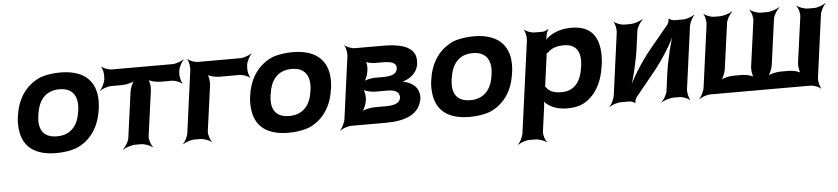

<svg xmlns="http://www.w3.org/2000/svg" viewBox="-45 -821 5747 1316"><g transform="rotate(-5 2828.5 -162.5)"><path d="M77 -269 75 -259C70 -220 72 -185 78 -152C96 -58 165 10 317 10C367 10 413 3 454 -11C547 -49 614 -134 631 -259L633 -269C638 -308 638 -343 632 -376C613 -470 543 -538 391 -538C341 -538 297 -531 256 -518C162 -479 94 -394 77 -269ZM492 -269 490 -259C479 -176 434 -104 332 -104C227 -104 204 -175 216 -259L218 -269C229 -351 273 -424 375 -424C477 -424 503 -352 492 -269Z M1204 -465 1205 -478C1208 -502 1228 -539 1242 -552L1240 -554C1225 -542 1186 -528 1162 -528H746C722 -528 687 -542 676 -554L674 -552C684 -539 692 -502 689 -478L688 -465C685 -441 666 -404 652 -391L653 -389C668 -401 707 -415 731 -415H804C834 -415 882 -426 896 -439L894 -441C879 -429 863 -389 860 -365L817 -50C814 -26 791 11 774 24L776 26C794 14 836 0 860 0H900C924 0 962 14 976 26L980 24C967 11 954 -26 957 -50L1000 -365C1003 -389 997 -429 986 -441L984 -439C994 -426 1040 -415 1070 -415H1147C1171 -415 1206 -401 1217 -389L1220 -391C1210 -404 1201 -441 1204 -465Z M1671 -464 1672 -478C1675 -502 1695 -539 1709 -552L1707 -554C1692 -542 1653 -528 1629 -528H1338C1314 -528 1279 -542 1268 -554L1266 -552C1276 -539 1284 -502 1281 -478L1223 -50C1220 -26 1201 11 1187 24L1188 26C1203 14 1242 0 1266 0H1307C1331 0 1369 14 1383 26L1386 24C1373 11 1361 -26 1364 -50L1407 -364C1410 -388 1404 -428 1393 -440L1391 -438C1401 -425 1446 -414 1476 -414H1614C1638 -414 1673 -400 1684 -388L1686 -390C1676 -403 1668 -440 1671 -464Z M1675 -269 1673 -259C1668 -220 1670 -185 1676 -152C1694 -58 1763 10 1915 10C1965 10 2011 3 2052 -11C2145 -49 2212 -134 2229 -259L2231 -269C2236 -308 2236 -343 2230 -376C2211 -470 2141 -538 1989 -538C1939 -538 1895 -531 1854 -518C1760 -479 1692 -394 1675 -269ZM2090 -269 2088 -259C2077 -176 2032 -104 1930 -104C1825 -104 1802 -175 1814 -259L1816 -269C1827 -351 1871 -424 1973 -424C2075 -424 2101 -352 2090 -269Z M2833 -381C2836 -406 2835 -427 2828 -446C2802 -506 2726 -528 2610 -528H2419C2395 -528 2360 -542 2349 -554L2347 -552C2357 -539 2365 -502 2362 -478L2304 -50C2301 -26 2282 11 2268 24L2269 26C2284 14 2323 0 2347 0H2581C2718 0 2820 -35 2836 -151C2838 -215 2799 -250 2747 -265C2736 -269 2718 -272 2708 -271L2710 -267C2720 -268 2737 -275 2751 -281C2792 -300 2826 -332 2833 -381ZM2697 -165C2692 -125 2651 -113 2596 -113H2517C2487 -113 2439 -102 2425 -89L2427 -87C2442 -99 2458 -139 2461 -163L2462 -169C2465 -193 2460 -233 2449 -245L2446 -243C2456 -230 2502 -219 2532 -219H2611C2667 -219 2695 -205 2697 -165ZM2691 -362C2686 -324 2645 -314 2591 -314H2537C2511 -314 2469 -305 2456 -294L2459 -291C2472 -302 2485 -337 2488 -358L2491 -376C2493 -394 2490 -426 2481 -436L2477 -433C2486 -423 2522 -415 2546 -415H2595C2655 -415 2697 -406 2691 -362Z M2921 -269 2919 -259C2914 -220 2916 -185 2922 -152C2940 -58 3009 10 3161 10C3211 10 3257 3 3298 -11C3391 -49 3458 -134 3475 -259L3477 -269C3482 -308 3482 -343 3476 -376C3457 -470 3387 -538 3235 -538C3185 -538 3141 -531 3100 -518C3006 -479 2938 -394 2921 -269ZM3336 -269 3334 -259C3323 -176 3278 -104 3176 -104C3071 -104 3048 -175 3060 -259L3062 -269C3073 -351 3117 -424 3219 -424C3321 -424 3347 -352 3336 -269Z M3734 -500 3735 -503C3735 -514 3743 -533 3751 -539L3747 -542C3740 -536 3721 -528 3709 -528H3654C3630 -528 3595 -542 3584 -554L3582 -552C3592 -539 3600 -502 3597 -478L3511 153C3508 177 3489 214 3475 227L3477 229C3492 217 3530 203 3554 203H3595C3619 203 3658 217 3672 229L3674 227C3661 214 3649 177 3652 153L3676 -24C3678 -37 3678 -54 3674 -62L3671 -60C3674 -52 3687 -38 3698 -30C3730 -6 3773 10 3834 10C3875 10 3914 3 3941 -11C4023 -52 4076 -141 4092 -259L4094 -270C4099 -310 4099 -347 4095 -380C4082 -469 4035 -538 3908 -538C3842 -538 3795 -521 3756 -495C3743 -486 3726 -470 3722 -461L3725 -460C3730 -469 3733 -487 3734 -500ZM3803 -104C3749 -104 3716 -120 3699 -147C3698 -149 3691 -155 3690 -154L3693 -151C3694 -152 3696 -165 3696 -168L3722 -360C3722 -363 3724 -377 3723 -378L3720 -375C3721 -374 3733 -382 3735 -384C3759 -409 3794 -423 3846 -423C3945 -423 3963 -349 3952 -270L3950 -259C3939 -180 3902 -104 3803 -104Z M4565 -502 4436 -346C4366 -261 4295 -146 4267 -75L4271 -74C4299 -145 4329 -269 4342 -366L4357 -478C4360 -502 4384 -539 4401 -552L4398 -554C4380 -542 4338 -528 4314 -528H4272C4248 -528 4213 -542 4202 -554L4200 -552C4210 -539 4218 -502 4215 -478L4157 -50C4154 -26 4135 11 4121 24L4122 26C4137 14 4176 0 4200 0H4262C4272 0 4293 8 4297 14L4301 12C4298 6 4306 -17 4313 -26L4441 -183C4511 -268 4582 -383 4609 -453L4606 -454C4578 -384 4548 -260 4535 -163L4520 -50C4517 -26 4495 11 4478 24L4479 26C4497 14 4539 0 4563 0H4604C4628 0 4663 14 4674 26L4677 24C4667 11 4658 -26 4661 -50L4719 -478C4722 -502 4742 -539 4756 -552L4754 -554C4739 -542 4700 -528 4676 -528H4615C4605 -528 4584 -536 4580 -542L4576 -540C4579 -533 4572 -511 4565 -502Z M4931 -528H4890C4866 -528 4831 -542 4820 -554L4818 -552C4828 -539 4836 -502 4833 -478L4775 -50C4772 -26 4753 11 4739 24L4740 26C4755 14 4794 0 4818 0H5505C5529 0 5564 14 5575 26L5578 24C5568 11 5559 -26 5562 -50L5620 -478C5623 -502 5643 -539 5657 -552L5655 -554C5640 -542 5601 -528 5577 -528H5535C5511 -528 5473 -542 5459 -554L5457 -552C5470 -539 5481 -502 5478 -478L5435 -164C5432 -140 5438 -100 5449 -88L5451 -90C5441 -103 5397 -114 5367 -114H5311C5281 -114 5232 -103 5218 -90L5220 -88C5235 -100 5251 -140 5254 -164L5297 -478C5300 -502 5324 -539 5341 -552L5338 -554C5320 -542 5278 -528 5254 -528H5212C5188 -528 5150 -542 5136 -554L5134 -552C5147 -539 5158 -502 5155 -478L5112 -164C5109 -140 5115 -100 5126 -88L5128 -90C5118 -103 5074 -114 5044 -114H4987C4957 -114 4909 -103 4895 -90L4897 -88C4912 -100 4928 -140 4931 -164L4974 -478C4977 -502 5000 -539 5017 -552L5015 -554C4997 -542 4955 -528 4931 -528Z"/></g></svg>

Font: Asimov
Style: EdgeWideIt
Weight: 500
Designer: Google
Version: Version 2.000980: 2014